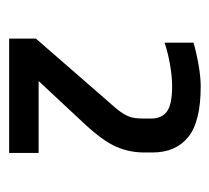

<svg xmlns="http://www.w3.org/2000/svg" viewBox="-40 -610 469 430"><g transform="rotate(90 195.0 -395.5)"><path d="M174 -546Q151 -546 123.5 -541Q96 -536 76 -529V-594Q101 -601 127.5 -605.5Q154 -610 174 -610Q253 -610 287.5 -582Q322 -554 322 -502V-484Q322 -450 309 -420.5Q296 -391 259 -351L162 -247H323V-181H67V-241L215 -411Q225 -422 231 -430.5Q237 -439 240.5 -447Q244 -455 245 -463.5Q246 -472 246 -483V-499Q246 -523 230 -534.5Q214 -546 174 -546Z"/></g></svg>

Font: Ropa Sans
Style: Regular
Weight: 400
Designer: Botio Nikoltchev
Foundry: Botjo Nikoltchev
Version: Version 1.002